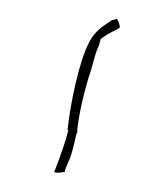

<svg xmlns="http://www.w3.org/2000/svg" viewBox="-20 -128 170 202"><path d="M37 53C39 54 43 54 46 53H48C48 51 51 45 52 42L53 40C57 30 58 22 61 11C63 -8 68 -31 76 -55C79 -66 81 -74 84 -80L86 -87C95 -94 104 -97 106 -99C106 -100 106 -104 103 -108C101 -108 101 -107 98 -107C86 -99 80 -95 74 -84C63 -63 54 -19 51 9H52L51 12C49 21 45 31 42 40ZM74 -54 76 -55ZM62 10 61 11H62Z"/></svg>

Font: Stray Cat
Style: HlObl
Weight: 100
Version: Version 1.0